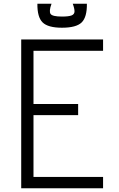

<svg xmlns="http://www.w3.org/2000/svg" viewBox="-20 -1012 640 1032"><path d="M94 0V-800H534V-739H116L160 -784V-416L116 -453H400V-393H116L160 -430V-23L122 -61H534V0ZM313 -863Q238 -863 209 -891.5Q180 -920 181 -992H257Q242 -951 252 -937Q262 -923 313 -923Q349 -923 364.5 -929Q380 -935 380.5 -950Q381 -965 371 -992H447Q448 -920 419 -891.5Q390 -863 313 -863Z"/></svg>

Font: Victor Mono Light
Style: Regular
Weight: 300
Monospace: yes
Designer: Rune Bjørnerås
Version: Version 1.561;gftools[0.9.30]